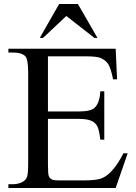

<svg xmlns="http://www.w3.org/2000/svg" viewBox="-20 -941 683 961"><path d="M220 -659V-383H373Q433 -383 453 -401Q479 -425 482 -484H502V-242H482Q476 -292 468 -307Q459 -326 438 -336Q417 -346 373 -346H220V-116Q220 -69 224.5 -59Q229 -49 238.5 -43.5Q248 -38 278 -38H396Q455 -38 481.5 -46Q508 -54 533 -79Q565 -110 598 -174H619L559 0H22V-19H46Q70 -19 92 -30Q109 -39 115 -55Q121 -71 121 -123V-576Q121 -642 108 -658Q90 -678 46 -678H22V-697H559L566 -544H546Q535 -599 522 -619.5Q509 -640 483 -651Q463 -659 412 -659ZM276 -921H370L468 -751H453L312 -861L195 -751H179Z"/></svg>

Font: MM Ethnic
Style: Regular
Weight: 400
Designer: Khon Soe Zaw Thu
Version: Version 1.00 July 18, 2016, initial release